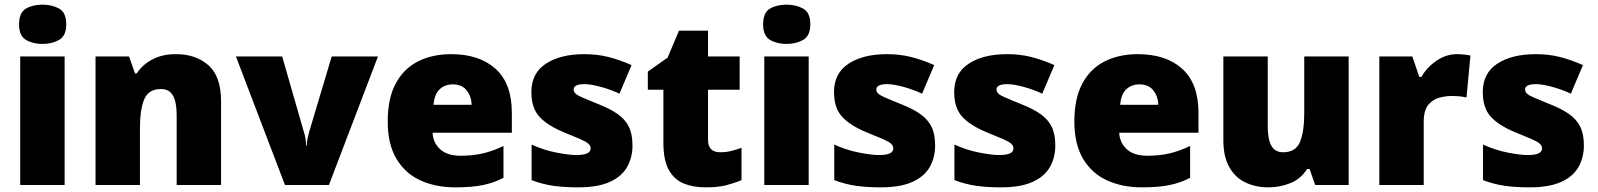

<svg xmlns="http://www.w3.org/2000/svg" viewBox="-20 -796 6874 826"><path d="M163 -776Q204 -776 234.5 -759Q265 -742 265 -691Q265 -642 234.5 -624.5Q204 -607 163 -607Q121 -607 91.5 -624.5Q62 -642 62 -691Q62 -742 91.5 -759Q121 -776 163 -776ZM258 -553V0H67V-553Z M737 -563Q823 -563 877 -515Q931 -467 931 -360V0H740V-302Q740 -357 724 -385Q708 -413 673 -413Q619 -413 600.5 -369Q582 -325 582 -242V0H391V-553H535L561 -480H568Q594 -519 636.5 -541Q679 -563 737 -563Z M1206 0 995 -553H1194L1288 -226Q1290 -222 1293.5 -204Q1297 -186 1297 -170H1300Q1300 -187 1303.5 -202Q1307 -217 1309 -225L1407 -553H1606L1395 0Z M1921 -563Q2042 -563 2112 -500Q2182 -437 2182 -310V-225H1841Q1843 -182 1873.5 -154Q1904 -126 1962 -126Q2014 -126 2057 -136Q2100 -146 2146 -168V-31Q2106 -10 2058.5 0Q2011 10 1939 10Q1855 10 1789.5 -19.5Q1724 -49 1686 -112Q1648 -175 1648 -273Q1648 -373 1682.5 -437Q1717 -501 1778.5 -532Q1840 -563 1921 -563ZM1928 -433Q1894 -433 1871.5 -412Q1849 -391 1845 -345H2009Q2008 -382 1987.5 -407.5Q1967 -433 1928 -433Z M2701 -170Q2701 -118 2677.5 -77Q2654 -36 2602.5 -13Q2551 10 2467 10Q2408 10 2361.5 3.5Q2315 -3 2267 -21V-174Q2320 -150 2374 -139.5Q2428 -129 2459 -129Q2521 -129 2521 -157Q2521 -169 2511 -178Q2501 -187 2475.5 -198Q2450 -209 2403 -228Q2334 -257 2300 -294.5Q2266 -332 2266 -400Q2266 -481 2328.5 -522Q2391 -563 2494 -563Q2549 -563 2597 -551Q2645 -539 2697 -516L2645 -393Q2604 -412 2562 -423Q2520 -434 2495 -434Q2448 -434 2448 -411Q2448 -401 2456.5 -393Q2465 -385 2489 -375Q2513 -365 2559 -346Q2607 -327 2638.5 -304.5Q2670 -282 2685.5 -250.5Q2701 -219 2701 -170Z M3078 -141Q3104 -141 3125.5 -146.5Q3147 -152 3170 -160V-21Q3139 -8 3104 1Q3069 10 3015 10Q2961 10 2920.5 -7Q2880 -24 2857 -65.5Q2834 -107 2834 -182V-410H2767V-488L2852 -548L2901 -664H3026V-553H3162V-410H3026V-195Q3026 -141 3078 -141Z M3364 -776Q3405 -776 3435.5 -759Q3466 -742 3466 -691Q3466 -642 3435.5 -624.5Q3405 -607 3364 -607Q3322 -607 3292.5 -624.5Q3263 -642 3263 -691Q3263 -742 3292.5 -759Q3322 -776 3364 -776ZM3459 -553V0H3268V-553Z M4003 -170Q4003 -118 3979.5 -77Q3956 -36 3904.5 -13Q3853 10 3769 10Q3710 10 3663.5 3.5Q3617 -3 3569 -21V-174Q3622 -150 3676 -139.5Q3730 -129 3761 -129Q3823 -129 3823 -157Q3823 -169 3813 -178Q3803 -187 3777.5 -198Q3752 -209 3705 -228Q3636 -257 3602 -294.5Q3568 -332 3568 -400Q3568 -481 3630.5 -522Q3693 -563 3796 -563Q3851 -563 3899 -551Q3947 -539 3999 -516L3947 -393Q3906 -412 3864 -423Q3822 -434 3797 -434Q3750 -434 3750 -411Q3750 -401 3758.5 -393Q3767 -385 3791 -375Q3815 -365 3861 -346Q3909 -327 3940.5 -304.5Q3972 -282 3987.5 -250.5Q4003 -219 4003 -170Z M4520 -170Q4520 -118 4496.5 -77Q4473 -36 4421.5 -13Q4370 10 4286 10Q4227 10 4180.5 3.5Q4134 -3 4086 -21V-174Q4139 -150 4193 -139.5Q4247 -129 4278 -129Q4340 -129 4340 -157Q4340 -169 4330 -178Q4320 -187 4294.5 -198Q4269 -209 4222 -228Q4153 -257 4119 -294.5Q4085 -332 4085 -400Q4085 -481 4147.5 -522Q4210 -563 4313 -563Q4368 -563 4416 -551Q4464 -539 4516 -516L4464 -393Q4423 -412 4381 -423Q4339 -434 4314 -434Q4267 -434 4267 -411Q4267 -401 4275.5 -393Q4284 -385 4308 -375Q4332 -365 4378 -346Q4426 -327 4457.5 -304.5Q4489 -282 4504.5 -250.5Q4520 -219 4520 -170Z M4875 -563Q4996 -563 5066 -500Q5136 -437 5136 -310V-225H4795Q4797 -182 4827.5 -154Q4858 -126 4916 -126Q4968 -126 5011 -136Q5054 -146 5100 -168V-31Q5060 -10 5012.5 0Q4965 10 4893 10Q4809 10 4743.5 -19.5Q4678 -49 4640 -112Q4602 -175 4602 -273Q4602 -373 4636.5 -437Q4671 -501 4732.5 -532Q4794 -563 4875 -563ZM4882 -433Q4848 -433 4825.5 -412Q4803 -391 4799 -345H4963Q4962 -382 4941.5 -407.5Q4921 -433 4882 -433Z M5782 -553V0H5638L5614 -69H5603Q5577 -27 5532 -8.5Q5487 10 5436 10Q5382 10 5338 -11Q5294 -32 5268.5 -77Q5243 -122 5243 -193V-553H5434V-251Q5434 -197 5449.5 -169Q5465 -141 5500 -141Q5554 -141 5572.5 -185Q5591 -229 5591 -311V-553Z M6248 -563Q6264 -563 6281 -561Q6298 -559 6306 -557L6289 -377Q6279 -379 6264.5 -381Q6250 -383 6224 -383Q6200 -383 6172.5 -376Q6145 -369 6125 -345.5Q6105 -322 6105 -272V0H5914V-553H6056L6086 -465H6095Q6118 -506 6159.5 -534.5Q6201 -563 6248 -563Z M6794 -170Q6794 -118 6770.5 -77Q6747 -36 6695.5 -13Q6644 10 6560 10Q6501 10 6454.5 3.5Q6408 -3 6360 -21V-174Q6413 -150 6467 -139.5Q6521 -129 6552 -129Q6614 -129 6614 -157Q6614 -169 6604 -178Q6594 -187 6568.5 -198Q6543 -209 6496 -228Q6427 -257 6393 -294.5Q6359 -332 6359 -400Q6359 -481 6421.5 -522Q6484 -563 6587 -563Q6642 -563 6690 -551Q6738 -539 6790 -516L6738 -393Q6697 -412 6655 -423Q6613 -434 6588 -434Q6541 -434 6541 -411Q6541 -401 6549.5 -393Q6558 -385 6582 -375Q6606 -365 6652 -346Q6700 -327 6731.5 -304.5Q6763 -282 6778.5 -250.5Q6794 -219 6794 -170Z"/></svg>

Font: Noto Sans Lao Black
Style: Regular
Weight: 900
Designer: Monotype Design Team
Foundry: Monotype Imaging Inc.
Version: Version 2.003; ttfautohint (v1.8.4.7-5d5b)